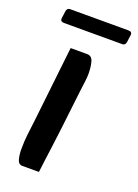

<svg xmlns="http://www.w3.org/2000/svg" viewBox="-128 -692 551 765"><g transform="rotate(20 147.5 -310.0)"><path d="M68 16Q51 16 46 -3.5Q41 -23 41 -44Q41 -80 44.5 -108Q48 -136 52 -170L88 -491H158Q178 -491 184 -469Q190 -447 190 -419Q190 -405 188 -389.5Q186 -374 182 -342L163 -179Q157 -127 152 -92Q147 -57 144 -32Q141 -7 138 16ZM18 -621Q20 -636 33 -636H280Q297 -636 295 -621L291 -591Q289 -576 276 -576H29Q12 -576 14 -591Z"/></g></svg>

Font: Alkatra
Style: Regular
Weight: 400
Designer: Suman Bhandary
Version: Version 1.100;gftools[0.9.22]